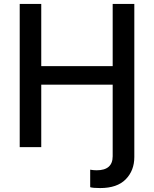

<svg xmlns="http://www.w3.org/2000/svg" viewBox="-20 -747 782 975"><path d="M80.1 0V-727.1H189.5V-411.1H552.2V-727.1H662.1V50.3Q662.1 119.1 618.4 163.6Q574.7 208 488.8 208Q451.7 208 438 203.6V114.7Q454.6 117.7 470.7 117.7Q552.2 117.7 552.2 46.4V-316.9H189.5V0Z"/></svg>

Font: Interop Med
Style: Regular
Weight: 500
Designer: Rasmus Andersson, Google, Jang Haemin
Foundry: jhaemin
Version: Version 1.007